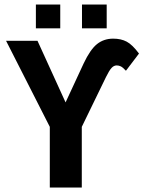

<svg xmlns="http://www.w3.org/2000/svg" viewBox="-20 -842 644 862"><path d="M347.2 -272.5V0H203.6V-272.5L7.3 -658.7H148.4L274.4 -382.3L355.5 -557.1Q385.3 -620.1 415.8 -644.3Q446.3 -668.5 488.3 -668.5Q523.4 -668.5 548.8 -655Q574.2 -641.6 604 -601.6L545.4 -524.4Q531.2 -539.6 522.5 -543.9Q513.7 -548.3 503.9 -548.3Q491.2 -548.3 480.7 -536.9Q470.2 -525.4 455.6 -495.6ZM348.1 -714.8V-821.8H459V-714.8ZM141.1 -714.8V-821.8H250.5V-714.8Z"/></svg>

Font: Liberation Mono
Style: Bold
Weight: 700
Monospace: yes
Designer: Steve Matteson
Foundry: Ascender Corporation
Version: Version 2.1.5